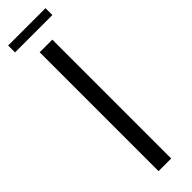

<svg xmlns="http://www.w3.org/2000/svg" viewBox="-243 -680 675 675"><g transform="rotate(-45 94.0 -343.0)"><path d="M62.7 0V-591H125.6V0ZM1.1 -652V-686.2H186.8V-652Z"/></g></svg>

Font: Alumni Sans SC Thin
Style: Regular
Weight: 100
Designer: Robert E. Leuschke
Foundry: Robert E. Leuschke
Version: Version 1.018